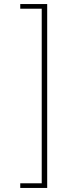

<svg xmlns="http://www.w3.org/2000/svg" viewBox="-20 -819 353 948"><path d="M213 -799V109H80V86H186V-776H80V-799Z"/></svg>

Font: Firava
Style: Regular
Weight: 400
Designer: Carrois Corporate & Edenspiekermann AG
Foundry: Greg Finn Gibson
Version: Version 5.000